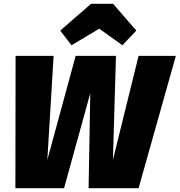

<svg xmlns="http://www.w3.org/2000/svg" viewBox="-20 -990 945 1010"><path d="M905 -696 709 0H446L455 -500L317 0H61L62 -696H262L229 -149L378 -696H590L574 -149L709 -696ZM356 -752 297 -829 459 -970H575L697 -829L624 -752L502 -839Z"/></svg>

Font: Fira Sans Black
Style: Italic
Weight: 900
Italic angle: -8°
Designer: Carrois Corporate & Edenspiekermann AG
Foundry: Carrois Corporate GbR & Edenspiekermann AG
Version: Version 4.203